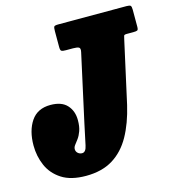

<svg xmlns="http://www.w3.org/2000/svg" viewBox="-138 -846 883 963"><g transform="rotate(-15 303.5 -365.0)"><path d="M-25 -195Q-25 -271.5 8.2 -320.8Q41.5 -370 109 -370Q167 -370 195 -339.2Q223 -308.5 223 -261Q223 -227.5 215 -205.5Q207 -183.5 196.5 -169.2Q186 -155 178 -144.8Q170 -134.5 170 -124Q170 -111.5 179.2 -103.2Q188.5 -95 201 -95Q220.5 -95 227.2 -128.2Q234 -161.5 251 -240L327 -586Q331.5 -606 322.5 -610.5Q313.5 -615 292.5 -615H256Q239.5 -615 233.2 -618.2Q227 -621.5 227 -639V-721Q227 -739.5 230.2 -744.8Q233.5 -750 252 -750H607Q623 -750 627.5 -745.5Q632 -741 632 -724.5V-636Q632 -620.5 626.5 -617.8Q621 -615 605.5 -615H571Q558 -615 556.5 -609.2Q555 -603.5 552 -590.5L481 -270Q460 -180 423.8 -115Q387.5 -50 330.8 -15Q274 20 191 20Q112.5 20 65 -10.8Q17.5 -41.5 -3.8 -90.8Q-25 -140 -25 -195Z"/></g></svg>

Font: Besley* Condensed Fatface
Style: Italic
Weight: 900
Width: 3
Italic angle: -13°
Designer: Owen Earl
Foundry: indestructible type*
Version: Version 3.000; ttfautohint (v1.8.3)